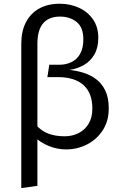

<svg xmlns="http://www.w3.org/2000/svg" viewBox="-20 -768 640 1001"><path d="M291.5 -748.5Q346 -748.5 391.8 -727.5Q437.5 -706.5 465 -666.8Q492.5 -627 492.5 -571.5Q492.5 -519 472 -483.8Q451.5 -448.5 417.2 -429Q383 -409.5 342 -403.5Q377.5 -400 414 -389Q450.5 -378 480.5 -355.8Q510.5 -333.5 528.8 -296.2Q547 -259 547 -202.5Q547 -136.5 515.5 -88.5Q484 -40.5 433.5 -14.8Q383 11 325 11Q278.5 11 234.5 -6.8Q190.5 -24.5 153.5 -59.5L167 -117.5Q194.5 -86 231 -71.8Q267.5 -57.5 317 -57.5Q356.5 -57.5 389.2 -73.8Q422 -90 441.8 -122.5Q461.5 -155 461.5 -202Q461.5 -283 415.2 -324.5Q369 -366 281.5 -366H227L237 -430.5H289.5Q324 -430.5 352.5 -444.2Q381 -458 397.8 -487.2Q414.5 -516.5 414.5 -563.5Q414.5 -625 379.8 -653.2Q345 -681.5 293 -681.5Q235 -681.5 205 -646.5Q175 -611.5 175 -539V201L91 212.5V-540Q91 -605.5 115.2 -652Q139.5 -698.5 184.2 -723.5Q229 -748.5 291.5 -748.5Z"/></svg>

Font: Fira Code Light
Style: Regular
Weight: 400
Monospace: yes
Version: Version 5.002